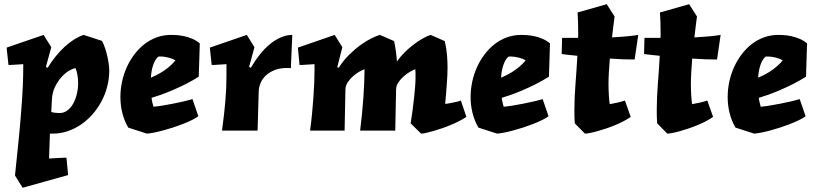

<svg xmlns="http://www.w3.org/2000/svg" viewBox="-20 -617 3869 907"><path d="M50.8 211.9Q62 107.4 69.6 29.1Q77.1 -49.3 81.5 -109.4Q85.9 -169.4 87.9 -214.6Q89.8 -259.8 89.8 -298.3V-314Q79.6 -313 69.1 -312.5Q58.6 -312 49.1 -311.3Q39.6 -310.5 31.7 -310.3Q23.9 -310.1 20 -310.1L11.2 -392.1L186 -452.1L222.2 -394L196.8 -300.8L205.1 -296.9Q222.7 -325.7 243.2 -350.8Q263.7 -376 285.6 -396.2Q307.6 -416.5 330.3 -430.7Q353 -444.8 375 -452.1L461.9 -423.8Q470.7 -406.7 477.1 -387.2Q483.4 -367.7 487.5 -348.9Q491.7 -330.1 493.9 -313Q496.1 -295.9 496.1 -283.2Q496.1 -244.6 486.3 -207.3Q476.6 -169.9 458.7 -137Q440.9 -104 416.3 -76.2Q391.6 -48.3 362.1 -28.3Q332.5 -8.3 299.1 2.9Q265.6 14.2 230 14.2H215.8Q215.3 23.9 214.8 41.7Q214.4 59.6 213.6 77.9Q212.9 96.2 212.4 111.6Q211.9 127 211.9 131.8Q222.7 131.3 235.1 130.6Q247.6 129.9 259.3 129.2Q271 128.4 280.3 128.2Q289.6 127.9 293.9 127.9L301.8 210L86.9 270ZM222.2 -87.9Q230.5 -85.4 241.2 -84.2Q252 -83 261.2 -83Q281.7 -83 298.1 -95.2Q314.5 -107.4 325.7 -127.4Q336.9 -147.5 343 -172.9Q349.1 -198.2 349.1 -225.1Q349.1 -244.6 345.7 -263.4Q342.3 -282.2 336.9 -294.9Q325.2 -293.9 306.6 -283.2Q288.1 -272.5 270.5 -252.9Q252.9 -233.4 239.7 -206.3Q226.6 -179.2 225.1 -145Z M918.9 -254.9Q890.6 -236.8 856 -219.2Q826.2 -204.1 785.4 -186.8Q744.6 -169.4 695.8 -154.8Q696.3 -150.9 697.3 -145Q698.2 -139.2 699.7 -133.3Q701.2 -127.4 702.6 -121.8Q704.1 -116.2 705.1 -112.8Q723.1 -114.3 747.1 -118.2Q771 -122.1 796.1 -127Q821.3 -131.8 845.7 -137.5Q870.1 -143.1 889.2 -148.9L917 -67.9Q904.3 -58.6 885.3 -49.3Q866.2 -40 843.8 -31.2Q821.3 -22.5 797.1 -14.6Q772.9 -6.8 750.2 -0.7Q727.5 5.4 707.8 9.3Q688 13.2 673.8 14.2L585.9 -14.2Q566.9 -46.4 557.9 -83.3Q548.8 -120.1 548.8 -158.2Q548.8 -194.3 556.4 -230.2Q564 -266.1 578.6 -298.8Q593.3 -331.5 614.3 -359.4Q635.3 -387.2 661.6 -408Q688 -428.7 720 -440.4Q752 -452.1 788.1 -452.1Q797.9 -452.1 814 -451.2Q830.1 -450.2 848.9 -446.3Q867.7 -442.4 887.2 -434.3Q906.7 -426.3 923.8 -412.1ZM809.1 -332Q803.2 -335.4 794.9 -338.9Q786.6 -342.3 776.9 -344.7Q767.1 -347.2 757.3 -348.6Q747.6 -350.1 738.8 -350.1Q735.8 -350.1 732.9 -350.1Q730 -350.1 727.1 -349.1Q711.9 -335 703.1 -308.3Q694.3 -281.7 692.9 -250Q722.7 -262.7 744.6 -276.6Q766.6 -290.5 780.8 -303.2Q797.4 -317.4 809.1 -332Z M1354 -294.9Q1349.6 -295.4 1345 -295.7Q1340.3 -295.9 1335.9 -295.9Q1302.2 -295.9 1277.3 -285.9Q1252.4 -275.9 1235.8 -260.3Q1219.2 -244.6 1210.9 -224.6Q1202.6 -204.6 1202.1 -185.1L1196.8 0H1028.8Q1039.6 -79.6 1044.7 -141.1Q1049.8 -202.6 1049.8 -254.9V-314Q1039.6 -313 1029.1 -312.5Q1018.6 -312 1009 -311.3Q999.5 -310.5 991.7 -310.3Q983.9 -310.1 980 -310.1L971.2 -392.1L1146 -452.1L1182.1 -394L1156.7 -300.8L1165 -296.9Q1184.6 -330.6 1207 -358.9Q1229.5 -387.2 1254.2 -407.7Q1278.8 -428.2 1305.7 -439.9Q1332.5 -451.7 1360.8 -452.1Z M1855 -326.2Q1870.6 -349.1 1891.6 -369.9Q1912.6 -390.6 1934.6 -407.2Q1956.5 -423.8 1977.5 -435.5Q1998.5 -447.3 2014.2 -452.1L2081.1 -422.9Q2089.4 -386.7 2091.8 -355.5Q2094.2 -324.2 2094.2 -296.9Q2094.2 -282.7 2093.3 -262.2Q2092.3 -241.7 2090.6 -218.5Q2088.9 -195.3 2086.9 -171.1Q2085 -147 2083 -126Q2087.9 -126.5 2097.7 -128.2Q2107.4 -129.9 2118.4 -132.1Q2129.4 -134.3 2139.9 -136.7Q2150.4 -139.2 2157.2 -142.1L2183.1 -64.9Q2168.9 -55.2 2149.9 -45.4Q2130.9 -35.6 2109.9 -26.9Q2088.9 -18.1 2067.1 -10.7Q2045.4 -3.4 2026.4 2.2Q2007.3 7.8 1992.2 11Q1977.1 14.2 1969.2 14.2L1919.9 -34.2Q1924.3 -62 1928.5 -92.5Q1932.6 -123 1935.8 -152.1Q1939 -181.2 1940.9 -206.3Q1942.9 -231.4 1942.9 -249Q1942.9 -262.7 1942.9 -271Q1942.9 -279.3 1941.9 -290Q1931.6 -286.6 1916.5 -277.8Q1901.4 -269 1887 -256.3Q1872.6 -243.7 1862.1 -228Q1851.6 -212.4 1851.1 -194.8L1847.2 0H1681.2Q1686 -39.6 1690.2 -80.1Q1694.3 -120.6 1696.8 -158.4Q1699.2 -196.3 1700.7 -230Q1702.1 -263.7 1702.1 -290Q1691.9 -286.6 1676.5 -277.8Q1661.1 -269 1647 -256.3Q1632.8 -243.7 1622.6 -228Q1612.3 -212.4 1611.8 -194.8L1607.9 0H1444.8Q1450.2 -39.6 1454.1 -80.1Q1458 -120.6 1460.7 -158.4Q1463.4 -196.3 1464.6 -230Q1465.8 -263.7 1465.8 -290V-314Q1455.6 -313 1445.1 -312.5Q1434.6 -312 1425 -311.3Q1415.5 -310.5 1407.5 -310.3Q1399.4 -310.1 1395 -310.1L1387.2 -392.1L1561 -452.1L1597.2 -394L1573.2 -299.8L1580.1 -296.9Q1602.1 -331.5 1629.6 -358.6Q1657.2 -385.7 1684.6 -405.3Q1711.9 -424.8 1735.8 -436.5Q1759.8 -448.2 1774.9 -452.1L1841.8 -422.9Q1843.8 -414.6 1845.9 -401.9Q1848.1 -389.2 1850.1 -375.2Q1852.1 -361.3 1853.3 -348.1Q1854.5 -335 1855 -326.2Z M2573.2 -254.9Q2544.9 -236.8 2510.3 -219.2Q2480.5 -204.1 2439.7 -186.8Q2398.9 -169.4 2350.1 -154.8Q2350.6 -150.9 2351.6 -145Q2352.5 -139.2 2354 -133.3Q2355.5 -127.4 2356.9 -121.8Q2358.4 -116.2 2359.4 -112.8Q2377.4 -114.3 2401.4 -118.2Q2425.3 -122.1 2450.4 -127Q2475.6 -131.8 2500 -137.5Q2524.4 -143.1 2543.5 -148.9L2571.3 -67.9Q2558.6 -58.6 2539.6 -49.3Q2520.5 -40 2498 -31.2Q2475.6 -22.5 2451.4 -14.6Q2427.2 -6.8 2404.5 -0.7Q2381.8 5.4 2362.1 9.3Q2342.3 13.2 2328.1 14.2L2240.2 -14.2Q2221.2 -46.4 2212.2 -83.3Q2203.1 -120.1 2203.1 -158.2Q2203.1 -194.3 2210.7 -230.2Q2218.3 -266.1 2232.9 -298.8Q2247.6 -331.5 2268.6 -359.4Q2289.6 -387.2 2315.9 -408Q2342.3 -428.7 2374.3 -440.4Q2406.2 -452.1 2442.4 -452.1Q2452.1 -452.1 2468.3 -451.2Q2484.4 -450.2 2503.2 -446.3Q2522 -442.4 2541.5 -434.3Q2561 -426.3 2578.1 -412.1ZM2463.4 -332Q2457.5 -335.4 2449.2 -338.9Q2440.9 -342.3 2431.2 -344.7Q2421.4 -347.2 2411.6 -348.6Q2401.9 -350.1 2393.1 -350.1Q2390.1 -350.1 2387.2 -350.1Q2384.3 -350.1 2381.3 -349.1Q2366.2 -335 2357.4 -308.3Q2348.6 -281.7 2347.2 -250Q2377 -262.7 2398.9 -276.6Q2420.9 -290.5 2435.1 -303.2Q2451.7 -317.4 2463.4 -332Z M2710.9 -438Q2711.4 -444.3 2711.4 -450.4Q2711.4 -456.5 2711.4 -462.9Q2711.4 -487.8 2710.7 -511.2Q2710 -534.7 2708.5 -558.1L2846.2 -597.2L2883.3 -539.1Q2880.9 -520.5 2877.7 -495.4Q2874.5 -470.2 2871.1 -440.4Q2891.1 -441.4 2910.2 -442.9Q2929.2 -444.3 2945.8 -445.8Q2962.4 -447.3 2975.1 -449Q2987.8 -450.7 2995.1 -452.1L2978 -335.9Q2953.1 -335.9 2923.1 -336.9Q2893.1 -337.9 2860.8 -340.3Q2857.9 -306.6 2856.2 -274.7Q2854.5 -242.7 2854.5 -215.8Q2854.5 -206.5 2855 -193.1Q2855.5 -179.7 2856.2 -166.3Q2856.9 -152.8 2858.2 -141.6Q2859.4 -130.4 2860.4 -125Q2878.4 -127.9 2897.5 -132.3Q2916.5 -136.7 2932.1 -142.1L2959.5 -64.9Q2945.3 -54.7 2926.3 -44.7Q2907.2 -34.7 2886 -25.9Q2864.7 -17.1 2842.8 -9.8Q2820.8 -2.4 2801.5 2.9Q2782.2 8.3 2766.8 11.2Q2751.5 14.2 2743.2 14.2L2695.3 -34.2Q2693.8 -49.3 2693.6 -65.7Q2693.4 -82 2693.4 -99.1Q2693.4 -154.3 2698.5 -219.5Q2703.6 -284.7 2707.5 -353.5Q2687 -355.5 2668.5 -357.4Q2649.9 -359.4 2633.3 -361.8L2635.3 -438Z M3100.1 -438Q3100.6 -444.3 3100.6 -450.4Q3100.6 -456.5 3100.6 -462.9Q3100.6 -487.8 3099.9 -511.2Q3099.1 -534.7 3097.7 -558.1L3235.4 -597.2L3272.5 -539.1Q3270 -520.5 3266.8 -495.4Q3263.7 -470.2 3260.3 -440.4Q3280.3 -441.4 3299.3 -442.9Q3318.4 -444.3 3335 -445.8Q3351.6 -447.3 3364.3 -449Q3377 -450.7 3384.3 -452.1L3367.2 -335.9Q3342.3 -335.9 3312.3 -336.9Q3282.2 -337.9 3250 -340.3Q3247.1 -306.6 3245.4 -274.7Q3243.7 -242.7 3243.7 -215.8Q3243.7 -206.5 3244.1 -193.1Q3244.6 -179.7 3245.4 -166.3Q3246.1 -152.8 3247.3 -141.6Q3248.5 -130.4 3249.5 -125Q3267.6 -127.9 3286.6 -132.3Q3305.7 -136.7 3321.3 -142.1L3348.6 -64.9Q3334.5 -54.7 3315.4 -44.7Q3296.4 -34.7 3275.1 -25.9Q3253.9 -17.1 3231.9 -9.8Q3210 -2.4 3190.7 2.9Q3171.4 8.3 3156 11.2Q3140.6 14.2 3132.3 14.2L3084.5 -34.2Q3083 -49.3 3082.8 -65.7Q3082.5 -82 3082.5 -99.1Q3082.5 -154.3 3087.6 -219.5Q3092.8 -284.7 3096.7 -353.5Q3076.2 -355.5 3057.6 -357.4Q3039.1 -359.4 3022.5 -361.8L3024.4 -438Z M3787.6 -254.9Q3759.3 -236.8 3724.6 -219.2Q3694.8 -204.1 3654.1 -186.8Q3613.3 -169.4 3564.5 -154.8Q3564.9 -150.9 3565.9 -145Q3566.9 -139.2 3568.4 -133.3Q3569.8 -127.4 3571.3 -121.8Q3572.8 -116.2 3573.7 -112.8Q3591.8 -114.3 3615.7 -118.2Q3639.6 -122.1 3664.8 -127Q3689.9 -131.8 3714.4 -137.5Q3738.8 -143.1 3757.8 -148.9L3785.6 -67.9Q3772.9 -58.6 3753.9 -49.3Q3734.9 -40 3712.4 -31.2Q3689.9 -22.5 3665.8 -14.6Q3641.6 -6.8 3618.9 -0.7Q3596.2 5.4 3576.4 9.3Q3556.6 13.2 3542.5 14.2L3454.6 -14.2Q3435.5 -46.4 3426.5 -83.3Q3417.5 -120.1 3417.5 -158.2Q3417.5 -194.3 3425 -230.2Q3432.6 -266.1 3447.3 -298.8Q3461.9 -331.5 3482.9 -359.4Q3503.9 -387.2 3530.3 -408Q3556.6 -428.7 3588.6 -440.4Q3620.6 -452.1 3656.7 -452.1Q3666.5 -452.1 3682.6 -451.2Q3698.7 -450.2 3717.5 -446.3Q3736.3 -442.4 3755.9 -434.3Q3775.4 -426.3 3792.5 -412.1ZM3677.7 -332Q3671.9 -335.4 3663.6 -338.9Q3655.3 -342.3 3645.5 -344.7Q3635.7 -347.2 3626 -348.6Q3616.2 -350.1 3607.4 -350.1Q3604.5 -350.1 3601.6 -350.1Q3598.6 -350.1 3595.7 -349.1Q3580.6 -335 3571.8 -308.3Q3563 -281.7 3561.5 -250Q3591.3 -262.7 3613.3 -276.6Q3635.3 -290.5 3649.4 -303.2Q3666 -317.4 3677.7 -332Z"/></svg>

Font: Simonetta
Style: Black Italic
Weight: 900
Italic angle: -2°
Designer: Gayaneh Bagdasaryan
Foundry: Brownfox
Version: Version 1.002